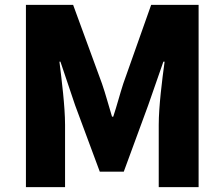

<svg xmlns="http://www.w3.org/2000/svg" viewBox="-20 -765 917 785"><path d="M86 0H246V-255C246 -329 232 -440 223 -513H227L287 -335L388 -63H486L586 -335L648 -513H653C643 -440 629 -329 629 -255V0H792V-745H598L484 -423C470 -380 458 -333 443 -288H438C424 -333 412 -380 397 -423L279 -745H86Z"/></svg>

Font: Noto Sans TC Black
Style: Regular
Weight: 900
Designer: Ryoko NISHIZUKA 西塚涼子 (kana, bopomofo & ideographs); Paul D. Hunt (Latin, Greek & Cyrillic); Sandoll Communications 산돌커뮤니
Foundry: Adobe
Version: Version 2.004;hotconv 1.0.118;makeotfexe 2.5.65603